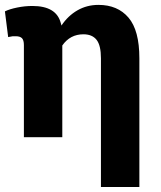

<svg xmlns="http://www.w3.org/2000/svg" viewBox="-21 -558 655 781"><path d="M389.6 202.6V-320.8Q389.6 -373.5 371.8 -396Q354 -418.5 318.4 -418.5Q264.2 -418.5 232.4 -373V0H76.2V-374.5Q76.2 -394.5 68.4 -402.6Q60.5 -410.6 43 -410.6Q34.2 -410.6 30 -410.4Q25.9 -410.2 12.2 -407.2L-1 -511.7Q17.6 -521 48.6 -527.3Q79.6 -533.7 110.8 -533.7Q208 -533.7 226.1 -464.8Q227.1 -461.9 227.8 -459.2Q228.5 -456.5 229 -454.1Q255.4 -493.7 293.9 -515.9Q332.5 -538.1 379.4 -538.1Q457.5 -538.1 501.7 -486.3Q545.9 -434.6 545.9 -320.8V202.6Z"/></svg>

Font: Roboto Slab ExtraBold
Style: Regular
Weight: 800
Designer: Google
Version: Version 2.001; ttfautohint (v1.8.3)